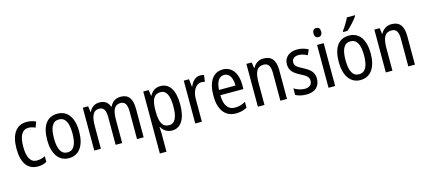

<svg xmlns="http://www.w3.org/2000/svg" viewBox="-69 -1426 5178 2325"><g transform="rotate(-15 2520.0 -263.0)"><path d="M245 10C284 10 325 0 355 -18V-89C323 -73 288 -63 251 -63C172 -63 132 -131 132 -266C132 -403 172 -473 252 -473C279 -473 310 -464 337 -452L362 -521C333 -537 294 -547 248 -547C119 -547 47 -448 47 -265C47 -80 119 10 245 10Z M834 -269C834 -450 758 -547 634 -547C501 -547 433 -446 433 -269C433 -98 506 10 632 10C765 10 834 -99 834 -269ZM518 -269C518 -404 553 -475 634 -475C713 -475 750 -404 750 -269C750 -134 713 -62 634 -62C554 -62 518 -135 518 -269Z M1427 -547C1365 -547 1320 -519 1292 -460H1286C1270 -513 1228 -547 1161 -547C1104 -547 1058 -519 1033 -464H1028L1018 -537H951V0H1034V-280C1034 -397 1056 -474 1139 -474C1193 -474 1219 -437 1219 -347V0H1301V-296C1301 -412 1330 -474 1406 -474C1460 -474 1487 -435 1487 -345V0H1570V-357C1570 -486 1524 -547 1427 -547Z M1924 -547C1864 -547 1822 -518 1792 -464H1787L1777 -537H1709V240H1792V6C1792 -16 1790 -44 1788 -71H1792C1819 -22 1866 10 1927 10C2036 10 2101 -90 2101 -269C2101 -454 2036 -547 1924 -547ZM1907 -476C1983 -476 2015 -403 2015 -269C2015 -134 1981 -62 1908 -62C1825 -62 1792 -128 1792 -266V-285C1793 -415 1827 -476 1907 -476Z M2421 -547C2365 -547 2324 -504 2298 -443H2293L2283 -537H2217V0H2300V-282C2299 -388 2350 -464 2415 -464C2431 -464 2447 -462 2460 -457L2472 -540C2455 -545 2437 -547 2421 -547Z M2707 -546C2585 -546 2516 -445 2516 -265C2516 -102 2584 10 2726 10C2780 10 2823 -1 2866 -24V-98C2822 -72 2781 -61 2734 -61C2646 -61 2601 -125 2599 -252H2888V-308C2888 -444 2825 -546 2707 -546ZM2707 -478C2776 -478 2806 -407 2807 -318H2600C2606 -425 2643 -478 2707 -478Z M3217 -547C3161 -547 3111 -518 3084 -464H3079L3069 -537H3002V0H3085V-279C3085 -413 3116 -474 3201 -474C3259 -474 3284 -431 3284 -347V0H3367V-360C3367 -488 3316 -547 3217 -547Z M3781 -145C3781 -228 3732 -266 3655 -307C3580 -345 3554 -365 3554 -408C3554 -450 3586 -477 3639 -477C3677 -477 3714 -464 3747 -445L3777 -511C3736 -534 3691 -547 3640 -547C3541 -547 3474 -492 3474 -405C3474 -321 3525 -283 3603 -243C3676 -207 3700 -182 3700 -141C3700 -92 3669 -62 3609 -62C3559 -62 3508 -81 3475 -104V-21C3508 -3 3553 10 3611 10C3717 10 3781 -45 3781 -145Z M3931 -738C3901 -738 3882 -719 3882 -681C3882 -644 3901 -624 3931 -624C3960 -624 3978 -644 3978 -681C3978 -719 3961 -738 3931 -738ZM3971 -537H3888V0H3971Z M4424 -757V-766H4324C4302 -721 4269 -666 4233 -617V-606H4287C4330 -642 4399 -716 4424 -757ZM4489 -269C4489 -450 4413 -547 4289 -547C4156 -547 4088 -446 4088 -269C4088 -98 4161 10 4287 10C4420 10 4489 -99 4489 -269ZM4173 -269C4173 -404 4208 -475 4289 -475C4368 -475 4405 -404 4405 -269C4405 -134 4368 -62 4289 -62C4209 -62 4173 -135 4173 -269Z M4821 -547C4765 -547 4715 -518 4688 -464H4683L4673 -537H4606V0H4689V-279C4689 -413 4720 -474 4805 -474C4863 -474 4888 -431 4888 -347V0H4971V-360C4971 -488 4920 -547 4821 -547Z"/></g></svg>

Font: Noto Sans Sinhala Condensed
Style: Regular
Weight: 400
Width: 3
Designer: Jelle Bosma - Monotype Design Team
Foundry: Monotype Imaging Inc.
Version: Version 2.006